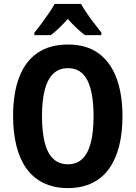

<svg xmlns="http://www.w3.org/2000/svg" viewBox="-20 -953 694 983"><path d="M607 -358Q607 -273 590 -205.5Q573 -138 538.5 -89.5Q504 -41 451 -15.5Q398 10 327 10Q257 10 203.5 -16Q150 -42 115.5 -90Q81 -138 64 -206.5Q47 -275 47 -359Q47 -476 78.5 -558Q110 -640 172.5 -682.5Q235 -725 328 -725Q423 -725 484.5 -680Q546 -635 576.5 -553Q607 -471 607 -358ZM195 -358Q195 -278 209 -223Q223 -168 252.5 -140Q282 -112 328 -112Q373 -112 402 -140Q431 -168 445 -222.5Q459 -277 459 -358Q459 -479 427.5 -541.5Q396 -604 328 -604Q282 -604 252.5 -575.5Q223 -547 209 -492.5Q195 -438 195 -358ZM395 -933Q407 -911 424.5 -885.5Q442 -860 461.5 -834.5Q481 -809 499 -786V-773H415Q395 -788 372.5 -809Q350 -830 327 -856Q304 -830 281.5 -808.5Q259 -787 240 -773H156V-786Q173 -806 192.5 -832.5Q212 -859 230.5 -886Q249 -913 260 -933Z"/></svg>

Font: Noto Sans Condensed
Style: Regular
Weight: 400
Width: 3
Version: Version 2.013